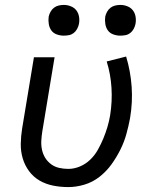

<svg xmlns="http://www.w3.org/2000/svg" viewBox="-20 -753 640 781"><path d="M258 8Q226 8 196 2Q166 -4 141 -18.5Q116 -33 98.5 -56.5Q81 -80 72.5 -108.5Q64 -137 64.5 -168Q65 -199 70 -230L118 -520H202L152 -218Q149 -199 148 -180Q147 -161 151 -143Q155 -125 164.5 -110Q174 -95 188.5 -84.5Q203 -74 221 -70Q239 -66 258 -66Q282 -66 305.5 -76Q329 -86 347.5 -104Q366 -122 378.5 -144.5Q391 -167 400.5 -190Q410 -213 417 -236.5Q424 -260 428 -284Q437 -340 433.5 -396Q430 -452 414 -503L493 -523Q511 -464 515.5 -400.5Q520 -337 509 -272Q503 -240 494 -207.5Q485 -175 469.5 -144Q454 -113 433.5 -84.5Q413 -56 385 -34Q357 -12 323.5 -2Q290 8 258 8ZM469 -608Q455 -608 441 -613Q427 -618 419 -629Q411 -640 408.5 -655Q406 -670 408 -685Q410 -695 415.5 -705Q421 -715 429.5 -721.5Q438 -728 448.5 -730.5Q459 -733 470 -733Q484 -733 498 -727.5Q512 -722 520.5 -711Q529 -700 531.5 -685Q534 -670 531 -655Q529 -645 523.5 -635Q518 -625 509.5 -618.5Q501 -612 490.5 -610Q480 -608 469 -608ZM239 -608Q225 -608 211 -613Q197 -618 189 -629Q181 -640 178.5 -655Q176 -670 178 -685Q180 -695 185.5 -705Q191 -715 199.5 -721.5Q208 -728 218.5 -730.5Q229 -733 240 -733Q254 -733 268 -727.5Q282 -722 290.5 -711Q299 -700 301.5 -685Q304 -670 301 -655Q299 -645 293.5 -635Q288 -625 279.5 -618.5Q271 -612 260.5 -610Q250 -608 239 -608Z"/></svg>

Font: Iosevka Aile Oblique
Style: Regular
Weight: 400
Italic angle: -9°
Designer: Belleve Invis
Foundry: Belleve Invis
Version: Version 31.1.0; ttfautohint (v1.8.4)